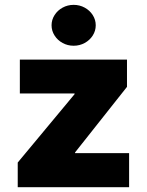

<svg xmlns="http://www.w3.org/2000/svg" viewBox="-20 -778 612 798"><path d="M53.7 -102.5 290 -386.7V-389.6H62.5V-530.3H507.8V-417L292 -144.5V-141.6H516.6V0H53.7ZM194.3 -672.9Q194.3 -695.8 206.8 -715.3Q219.2 -734.9 240.2 -746.3Q261.2 -757.8 286.1 -757.8Q311 -757.8 332 -746.3Q353 -734.9 365.5 -715.3Q377.9 -695.8 377.9 -672.9Q377.9 -649.9 365.5 -630.4Q353 -610.8 332 -599.4Q311 -587.9 286.1 -587.9Q261.2 -587.9 240.2 -599.4Q219.2 -610.8 206.8 -630.4Q194.3 -649.9 194.3 -672.9Z"/></svg>

Font: Pretendard Std Black
Style: Regular
Weight: 900
Designer: Base glyphs from Inter by Rasmus Andersson; Hangeul glyphs from Noto Sans CJK(Source Han Sans) by Jang Soo-young and Kan
Foundry: Kil Hyung-jin
Version: Version 1.309